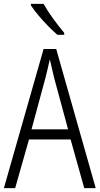

<svg xmlns="http://www.w3.org/2000/svg" viewBox="-20 -967 512 987"><path d="M413 0 343 -250H129L58 0H0L204 -715H269L472 0ZM258 -568Q253 -591 247 -615.5Q241 -640 236 -662Q231 -639 225.5 -615.5Q220 -592 214 -568L142 -302H330ZM204 -947Q224 -911 254 -870Q284 -829 310 -798V-788H275Q253 -807 227 -833.5Q201 -860 177.5 -888Q154 -916 139 -939V-947Z"/></svg>

Font: Noto Sans Georgian Condensed Light
Style: Regular
Weight: 300
Width: 3
Designer: Monotype Design Team, Akaki Razmadze
Foundry: Google LLC
Version: Version 2.005; ttfautohint (v1.8.4.7-5d5b)